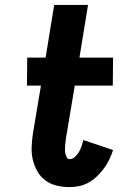

<svg xmlns="http://www.w3.org/2000/svg" viewBox="-20 -755 540 783"><path d="M264 8Q237 8 211.5 2Q186 -4 165.5 -19Q145 -34 132.5 -56Q120 -78 114 -103Q108 -128 109 -155Q110 -182 114 -209L147 -406H90L91 -520H166L201 -735H339L304 -520H441L440 -406H285L249 -191Q248 -183 247 -175Q246 -167 245.5 -159Q245 -151 245 -143Q245 -135 247 -127.5Q249 -120 252.5 -113Q256 -106 264 -106Q276 -106 286.5 -116Q297 -126 303 -137Q309 -148 313 -160Q317 -172 320 -184L441 -143Q435 -124 426 -105Q417 -86 404.5 -69Q392 -52 376.5 -37Q361 -22 343 -11.5Q325 -1 304.5 3.5Q284 8 264 8Z"/></svg>

Font: Iosevka Curly Slab Heavy
Style: Italic
Weight: 900
Italic angle: -9°
Monospace: yes
Designer: Belleve Invis
Foundry: Belleve Invis
Version: Version 22.1.2; ttfautohint (v1.8.4)